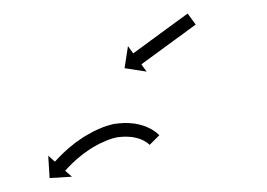

<svg xmlns="http://www.w3.org/2000/svg" viewBox="-20 -439 391 281"><path d="M265.5 -402.4C265.8 -402.6 266.1 -402.8 266.4 -403.1L254.6 -419.2C254.3 -419 254 -418.8 253.7 -418.5C252.9 -417.9 252 -417.3 251.2 -416.7C249.9 -415.7 248.6 -414.8 247.3 -413.8C245.6 -412.6 243.9 -411.3 242.2 -410.1C240.2 -408.6 238.1 -407.1 236.1 -405.7C233.9 -404 231.7 -402.4 229.4 -400.8C227 -399 224.6 -397.2 222.2 -395.5C219.8 -393.7 217.3 -391.9 214.8 -390.1C212.3 -388.2 209.9 -386.4 207.4 -384.6C205 -382.9 202.6 -381.1 200.2 -379.4C198 -377.7 195.7 -376.1 193.5 -374.4C191.5 -373 189.5 -371.5 187.5 -370C185.8 -368.8 184.1 -367.5 182.4 -366.3C181.1 -365.3 179.8 -364.4 178.5 -363.4C177.6 -362.8 176.8 -362.2 175.9 -361.6C175.6 -361.4 175.3 -361.1 175 -360.9L167.3 -371.5L162.3 -339.2L194.6 -334.2L186.9 -344.8C187.2 -345 187.5 -345.2 187.8 -345.4C188.6 -346.1 189.4 -346.7 190.3 -347.3C191.6 -348.2 192.9 -349.2 194.2 -350.2C195.9 -351.4 197.6 -352.6 199.3 -353.9C201.3 -355.4 203.3 -356.8 205.3 -358.3C207.6 -359.9 209.8 -361.6 212 -363.2C214.4 -365 216.8 -366.7 219.2 -368.5C221.7 -370.3 224.2 -372.1 226.6 -373.9C229.1 -375.7 231.6 -377.5 234.1 -379.4C236.5 -381.1 238.8 -382.9 241.2 -384.6C243.5 -386.3 245.7 -387.9 248 -389.5C250 -391 252 -392.5 254 -394C255.7 -395.2 257.4 -396.4 259.1 -397.7C260.4 -398.6 261.7 -399.6 263 -400.6C263.8 -401.2 264.7 -401.8 265.5 -402.4ZM198 -227.9C198.4 -227.6 198.7 -227.3 199 -227L213.2 -241.1C212.8 -241.5 212.4 -241.9 212 -242.2C212 -242.2 211.9 -242.3 211.9 -242.3C211.8 -242.4 211.8 -242.4 211.8 -242.4C210.5 -243.6 209.2 -244.7 207.9 -245.8C207.9 -245.8 207.8 -245.8 207.7 -245.9C207.6 -246 207.5 -246 207.5 -246C205.3 -247.6 203.1 -249 200.7 -250.4C200.7 -250.4 200.6 -250.5 200.5 -250.5C200.4 -250.6 200.2 -250.6 200.2 -250.6C197.1 -252.2 193.8 -253.6 190.5 -254.9C190.5 -254.9 190.4 -254.9 190.3 -255C190.1 -255 190 -255 190 -255C186 -256.3 181.9 -257.3 177.7 -258C177.7 -258 177.6 -258 177.4 -258.1C177.3 -258.1 177.1 -258.1 177.1 -258.1C172.4 -258.7 167.6 -259 162.9 -259C162.9 -259 162.8 -259 162.7 -259C162.6 -259 162.5 -259 162.5 -259C157.4 -258.8 152.3 -258.4 147.3 -257.7C147.3 -257.7 147.1 -257.7 147 -257.6C146.8 -257.6 146.6 -257.6 146.6 -257.6C141.5 -256.4 136.5 -254.9 131.5 -253.1C131.5 -253.1 131.4 -253.1 131.3 -253.1C131.2 -253 131.1 -253 131.1 -253C126.2 -251 121.3 -248.8 116.5 -246.5C116.5 -246.5 116.4 -246.4 116.3 -246.4C116.2 -246.4 116.2 -246.3 116.2 -246.3C111.6 -243.9 107.1 -241.3 102.6 -238.6C102.6 -238.6 102.6 -238.6 102.5 -238.5C102.5 -238.5 102.4 -238.5 102.4 -238.5C98.3 -235.8 94.3 -233 90.4 -230.2C90.4 -230.2 90.3 -230.1 90.3 -230.1C90.2 -230.1 90.2 -230 90.2 -230C86.7 -227.3 83.3 -224.6 80 -221.8C80 -221.8 80 -221.7 79.9 -221.7C79.9 -221.7 79.8 -221.6 79.8 -221.6C77.1 -219.2 74.4 -216.7 71.7 -214.2C71.7 -214.2 71.7 -214.1 71.6 -214.1C71.6 -214.1 71.6 -214 71.6 -214C69.5 -212 67.5 -210 65.6 -208C65.6 -208 65.5 -207.9 65.5 -207.9C65.5 -207.9 65.5 -207.9 65.5 -207.9C64.2 -206.5 63 -205.2 61.7 -203.8C61.7 -203.8 61.7 -203.8 61.7 -203.8C61.7 -203.8 61.7 -203.8 61.7 -203.8C61.3 -203.3 60.9 -202.8 60.4 -202.4L50.6 -211.1L52.6 -178.4L85.3 -180.4L75.4 -189.1C75.8 -189.6 76.2 -190 76.6 -190.5C76.6 -190.5 76.6 -190.5 76.6 -190.5C76.6 -190.4 76.6 -190.4 76.6 -190.4C77.7 -191.7 78.9 -193 80.1 -194.2C80.1 -194.2 80.1 -194.2 80 -194.2C80 -194.1 80 -194.1 80 -194.1C81.8 -196 83.7 -197.9 85.6 -199.8C85.6 -199.8 85.6 -199.8 85.5 -199.7C85.5 -199.7 85.5 -199.7 85.5 -199.7C88 -202.1 90.5 -204.4 93.1 -206.7C93.1 -206.7 93.1 -206.6 93 -206.6C93 -206.6 92.9 -206.5 92.9 -206.5C96 -209.2 99.2 -211.7 102.4 -214.2C102.4 -214.2 102.4 -214.1 102.3 -214.1C102.3 -214.1 102.2 -214 102.2 -214C105.8 -216.7 109.6 -219.3 113.3 -221.7C113.3 -221.7 113.3 -221.7 113.2 -221.6C113.1 -221.6 113.1 -221.6 113.1 -221.6C117.1 -224.1 121.3 -226.4 125.5 -228.6C125.5 -228.6 125.4 -228.6 125.3 -228.5C125.3 -228.5 125.2 -228.5 125.2 -228.5C129.6 -230.6 134.1 -232.6 138.7 -234.5C138.7 -234.5 138.6 -234.4 138.5 -234.4C138.4 -234.4 138.3 -234.3 138.3 -234.3C142.4 -235.8 146.6 -237.1 150.9 -238C150.9 -238 150.8 -238 150.6 -238C150.4 -237.9 150.2 -237.9 150.2 -237.9C154.5 -238.5 158.8 -238.9 163.1 -239C163.1 -239 163 -239 162.9 -239C162.8 -239 162.8 -239 162.8 -239C166.7 -239 170.7 -238.7 174.7 -238.3C174.7 -238.3 174.6 -238.3 174.4 -238.3C174.3 -238.3 174.1 -238.3 174.1 -238.3C177.5 -237.7 180.8 -236.9 184.1 -235.9C184.1 -235.9 184 -236 183.8 -236C183.7 -236.1 183.6 -236.1 183.6 -236.1C186.2 -235.1 188.7 -234.1 191.2 -232.8C191.2 -232.8 191.1 -232.9 191 -232.9C190.8 -233 190.7 -233.1 190.7 -233.1C192.5 -232.1 194.2 -231 195.8 -229.8C195.8 -229.8 195.7 -229.9 195.6 -230C195.5 -230 195.4 -230.1 195.4 -230.1C196.4 -229.3 197.3 -228.6 198.2 -227.7C198.2 -227.7 198.2 -227.8 198.1 -227.8C198.1 -227.9 198 -227.9 198 -227.9Z"/></svg>

Font: FRB American Cursive Just Arrows Medium
Style: Italic
Weight: 500
Italic angle: -25°
Version: Version 2.0;Modular Font Editor K font №1